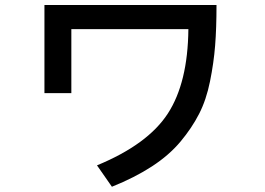

<svg xmlns="http://www.w3.org/2000/svg" viewBox="-20 -709 1040 753"><path d="M154.3 -343.8V-689.5H829.1Q829.1 -597.7 823.7 -530.3Q818.4 -462.9 803.7 -390.1Q789.1 -317.4 760.7 -262.2Q732.4 -207 688 -153.8Q643.6 -100.6 576.2 -56.6Q508.8 -12.7 418.9 23.4L360.4 -60.5Q559.6 -142.6 638.2 -263.7Q716.8 -384.8 718.8 -594.7H259.8V-343.8Z"/></svg>

Font: Gothic A1 SemiBold
Style: Regular
Weight: 600
Version: Version 2.50